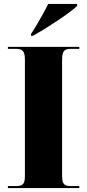

<svg xmlns="http://www.w3.org/2000/svg" viewBox="-20 -951 440 971"><path d="M20 0V-10H63Q87 -10 96.5 -20.5Q106 -31 106 -59V-650Q106 -680 96.5 -692Q87 -704 63 -704H20V-714H381V-704H336Q312 -704 303 -692Q294 -680 294 -649V-61Q294 -32 303 -21Q312 -10 336 -10H381V0ZM137 -780Q151 -800 166.5 -826.5Q182 -853 197.5 -881Q213 -909 224 -931H370V-921Q357 -908 330 -888Q303 -868 270 -846Q237 -824 204.5 -804Q172 -784 147 -770H137Z"/></svg>

Font: Noto Serif Display SemiCondensed Black
Style: Regular
Weight: 900
Width: 4
Designer: Monotype Design Team
Foundry: Monotype Imaging Inc.
Version: Version 2.009